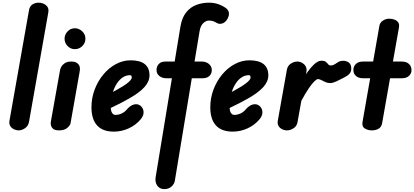

<svg xmlns="http://www.w3.org/2000/svg" viewBox="-20 -948 3012 1396"><path d="M115.5 0Q99.5 0 82.5 -7.5Q65.5 -15 55.2 -30.8Q45 -46.5 49 -71L191 -874.5Q196.5 -904.5 217 -916.5Q237.5 -928.5 261 -928.5Q291.5 -928.5 314.8 -909.8Q338 -891 331 -856.5L191 -62.5Q185.5 -32 162.2 -16Q139 0 115.5 0Z M409 0Q372.5 0 359.2 -18.5Q346 -37 349.5 -62.5L417 -440.5Q418.5 -449 426.2 -463.2Q434 -477.5 451.5 -489Q469 -500.5 499 -500.5Q533 -500.5 549.2 -482Q565.5 -463.5 560 -432L493 -52.5Q490.5 -37 469.5 -18.5Q448.5 0 409 0ZM449.5 -666.5Q449.5 -697 471.5 -719.8Q493.5 -742.5 524 -742.5Q553.5 -742.5 577.2 -720.8Q601 -699 601 -666.5Q601 -635 578.2 -612.8Q555.5 -590.5 524 -590.5Q494 -590.5 471.8 -612.8Q449.5 -635 449.5 -666.5Z M808 9Q727 9 686 -36Q645 -81 645 -167.5Q645 -235.5 668.2 -297Q691.5 -358.5 731.5 -406.5Q771.5 -454.5 822.8 -482Q874 -509.5 929.5 -509.5Q998.5 -509.5 1032.8 -481.8Q1067 -454 1067 -400.5Q1067 -378 1057.8 -356.5Q1048.5 -335 1029.8 -314.2Q1011 -293.5 983 -272.8Q955 -252 917.5 -231Q894.5 -217.5 860 -199.8Q825.5 -182 785.5 -163Q786 -154.5 787.2 -147.8Q788.5 -141 790.5 -135.5Q794.5 -125.5 801.8 -119Q809 -112.5 819 -112.5Q842 -112.5 864.8 -123Q887.5 -133.5 904.5 -154.5Q927 -180.5 953.2 -188Q979.5 -195.5 1001 -179.5Q1011.5 -172 1018.5 -157Q1025.5 -142 1023.2 -122.2Q1021 -102.5 1002 -79.5Q967.5 -38.5 916 -14.8Q864.5 9 808 9ZM801 -279.5Q815 -287 828.5 -294.8Q842 -302.5 856 -310.5Q883.5 -326.5 901.5 -340Q919.5 -353.5 928.8 -364.8Q938 -376 938 -385Q938 -391.5 935.2 -396.5Q932.5 -401.5 926 -401.5Q898 -401.5 874 -386.2Q850 -371 831.5 -343.5Q813 -316 801 -279.5Z M1177 427Q1149.5 427 1134 413.2Q1118.5 399.5 1113.2 380.2Q1108 361 1111 344L1230 -379H1190Q1158 -379 1138 -396Q1118 -413 1118 -439Q1118 -464 1134.2 -482.2Q1150.5 -500.5 1183 -500.5H1250L1291.5 -753Q1303 -821 1334.5 -859.2Q1366 -897.5 1409.2 -913Q1452.5 -928.5 1498 -928.5Q1533.5 -928.5 1562.8 -919.2Q1592 -910 1620 -891Q1639 -878.5 1643.8 -858Q1648.5 -837.5 1634 -811Q1617 -782 1594.2 -776.8Q1571.5 -771.5 1558.5 -780.5Q1549.5 -786 1534.8 -792.2Q1520 -798.5 1498 -798.5Q1478.5 -798.5 1458 -779.8Q1437.5 -761 1431 -720.5L1394.5 -500.5H1445.5Q1479.5 -500.5 1499.8 -482.2Q1520 -464 1520 -439Q1520 -411.5 1502 -395.2Q1484 -379 1452.5 -379H1374.5L1251.5 364.5Q1248 389.5 1227 408.2Q1206 427 1177 427Z M1672 9Q1591 9 1550 -36Q1509 -81 1509 -167.5Q1509 -235.5 1532.2 -297Q1555.5 -358.5 1595.5 -406.5Q1635.5 -454.5 1686.8 -482Q1738 -509.5 1793.5 -509.5Q1862.5 -509.5 1896.8 -481.8Q1931 -454 1931 -400.5Q1931 -378 1921.8 -356.5Q1912.5 -335 1893.8 -314.2Q1875 -293.5 1847 -272.8Q1819 -252 1781.5 -231Q1758.5 -217.5 1724 -199.8Q1689.5 -182 1649.5 -163Q1650 -154.5 1651.2 -147.8Q1652.5 -141 1654.5 -135.5Q1658.5 -125.5 1665.8 -119Q1673 -112.5 1683 -112.5Q1706 -112.5 1728.8 -123Q1751.5 -133.5 1768.5 -154.5Q1791 -180.5 1817.2 -188Q1843.5 -195.5 1865 -179.5Q1875.5 -172 1882.5 -157Q1889.5 -142 1887.2 -122.2Q1885 -102.5 1866 -79.5Q1831.5 -38.5 1780 -14.8Q1728.5 9 1672 9ZM1665 -279.5Q1679 -287 1692.5 -294.8Q1706 -302.5 1720 -310.5Q1747.5 -326.5 1765.5 -340Q1783.5 -353.5 1792.8 -364.8Q1802 -376 1802 -385Q1802 -391.5 1799.2 -396.5Q1796.5 -401.5 1790 -401.5Q1762 -401.5 1738 -386.2Q1714 -371 1695.5 -343.5Q1677 -316 1665 -279.5Z M2066 0Q2038.5 0 2016.5 -18.2Q1994.5 -36.5 1999.5 -68.5L2066 -441.5Q2071.5 -470.5 2094.8 -485.5Q2118 -500.5 2141.5 -500.5Q2169.5 -500.5 2191.8 -479.8Q2214 -459 2208 -424.5L2204.5 -407.5Q2233 -450.5 2262.2 -478.5Q2291.5 -506.5 2316 -506.5Q2339.5 -506.5 2349.5 -498Q2359.5 -489.5 2366.2 -480.8Q2373 -472 2386 -472Q2400.5 -472 2415.2 -481.5Q2430 -491 2437.5 -496Q2452 -505.5 2474.8 -506Q2497.5 -506.5 2515.8 -493.5Q2534 -480.5 2534 -450Q2534 -428.5 2523.8 -415.2Q2513.5 -402 2499.2 -394Q2485 -386 2473.5 -380Q2454 -369.5 2426.8 -356.8Q2399.5 -344 2382 -344Q2362 -344 2345.8 -351.2Q2329.5 -358.5 2316.2 -365.8Q2303 -373 2291 -373Q2283 -373 2266.5 -357.5Q2250 -342 2226 -307.2Q2202 -272.5 2171 -215L2143 -58.5Q2137.5 -30 2113.8 -15Q2090 0 2066 0Z M2683.5 0Q2655.5 0 2632.5 -14Q2609.5 -28 2616 -62.5L2671.5 -379H2620Q2586 -379 2567.8 -396Q2549.5 -413 2549.5 -439Q2549.5 -465.5 2567.8 -483Q2586 -500.5 2620 -500.5H2693L2738.5 -760.5Q2743 -784.5 2764.2 -798.2Q2785.5 -812 2808.5 -812Q2828 -812 2846.2 -806Q2864.5 -800 2874.8 -786Q2885 -772 2880.5 -747L2837 -500.5H2900.5Q2935 -500.5 2953.5 -483Q2972 -465.5 2972 -439Q2972 -413 2953.5 -396Q2935 -379 2900.5 -379H2816L2758 -50.5Q2752.5 -23 2731.5 -11.5Q2710.5 0 2683.5 0Z"/></svg>

Font: Edu VIC WA NT Hand
Style: Regular
Weight: 400
Designer: Tina and Corey Anderson, Eben Sorkin, Mirko Velimirovic
Foundry: Google for Education
Version: Version 1.000